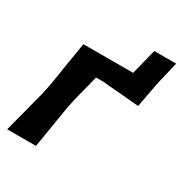

<svg xmlns="http://www.w3.org/2000/svg" viewBox="-151 -743 811 855"><g transform="rotate(30 255.0 -315.0)"><path d="M5 0Q19 -53.5 32.2 -104.5Q45.5 -155.5 61.5 -217L72 -266.5Q83.5 -339.5 92 -391.8Q100.5 -444 109.5 -498H365L398 -629.5H510.5Q504 -600.5 497 -572.5Q490 -544.5 483.5 -516Q477.5 -484.5 471 -450.8Q464.5 -417 458 -381.5Q411 -385.5 363 -389.5Q315 -393.5 270.5 -397.5H232.5Q225.5 -368.5 217.2 -337Q209 -305.5 199 -266.5L188.5 -217Q178.5 -155 170.2 -104.5Q162 -54 153 0Z"/></g></svg>

Font: Commissioner Loud SemiBold
Style: Italic
Weight: 600
Italic angle: -12°
Designer: Kostas Bartsokas
Foundry: Kostas Bartsokas
Version: Version 1.000; ttfautohint (v1.8.3)